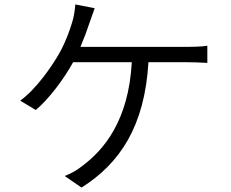

<svg xmlns="http://www.w3.org/2000/svg" viewBox="-20 -808 1040 864"><path d="M406 -771 319 -788C317 -763 313 -736 306 -712C295 -674 277 -623 249 -572C215 -511 143 -407 71 -355L141 -313C199 -361 268 -453 309 -528H573C559 -265 447 -133 350 -61C328 -43 298 -26 271 -16L347 36C518 -72 631 -238 648 -528H821C844 -528 883 -527 913 -525V-602C885 -598 846 -597 821 -597H342C358 -635 372 -672 382 -703C389 -724 398 -749 406 -771Z"/></svg>

Font: Source Han Sans JP Normal
Style: Regular
Weight: 350
Designer: Ryoko NISHIZUKA 西塚涼子 (kana, bopomofo & ideographs); Paul D. Hunt (Latin, Greek & Cyrillic); Sandoll Communications 산돌커뮤니
Foundry: Adobe
Version: Version 2.002;hotconv 1.0.116;makeotfexe 2.5.65601